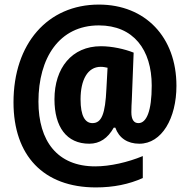

<svg xmlns="http://www.w3.org/2000/svg" viewBox="-20 -742 829 839"><path d="M751 -367C751 -580 615 -722 412 -722C188 -722 39 -551 39 -295C39 -62 170 77 399 77C476 77 544 63 604 36V-60C539 -33 461 -15 396 -15C231 -15 148 -125 148 -298C148 -489 239 -631 412 -631C563 -631 643 -525 643 -368C643 -256 620 -204 585 -204C566 -204 554 -218 554 -252C554 -269 555 -289 556 -306L564 -512C524 -528 469 -540 421 -540C294 -540 218 -445 218 -308C218 -187 271 -114 370 -114C416 -114 451 -138 477 -184H484C500 -139 537 -114 589 -114C687 -114 751 -225 751 -367ZM332 -308C332 -393 363 -450 420 -450C431 -450 440 -448 450 -446L445 -354C440 -244 424 -204 384 -204C352 -204 332 -235 332 -308Z"/></svg>

Font: Noto Sans Georgian Condensed ExtraBold
Style: Regular
Weight: 800
Width: 3
Designer: Monotype Design Team, Akaki Razmadze
Foundry: Google LLC
Version: Version 2.005